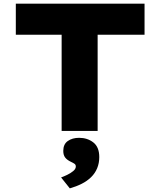

<svg xmlns="http://www.w3.org/2000/svg" viewBox="-20 -720 882 1056"><path d="M319 0V-529H67V-700H775V-529H517V0ZM364 316 316 256Q330 251 349 242Q368 233 382.5 221Q397 209 397 196Q397 186 390 181Q383 176 370 170Q349 160 338.5 146.5Q328 133 328 110Q328 73 353 55.5Q378 38 415 38Q461 38 493.5 63.5Q526 89 526 144Q526 177 514.5 205Q503 233 481 254.5Q459 276 429 291Q399 306 364 316Z"/></svg>

Font: Lexend Giga ExtraBold
Style: Regular
Weight: 800
Designer: Bonnie Shaver-Troup, Thomas Jockin
Foundry: Lexend
Version: Version 1.007